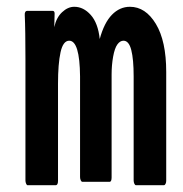

<svg xmlns="http://www.w3.org/2000/svg" viewBox="-20 -496 540 566"><path d="M381 50Q378 50 376 45.5Q374 41 374 36V-271Q374 -321 367 -348.5Q360 -376 344 -376Q334 -376 326 -365Q318 -354 313.5 -329Q309 -304 309 -276.5Q309 -249 309 -214V27Q309 40 303 40H223Q220 40 218 35.5Q216 31 216 26V-271Q215 -376 184 -376Q166 -376 158.5 -342Q151 -308 151 -249V37Q151 50 144 50H61Q59 50 57 45.5Q55 41 55 36V-323Q55 -361 54.5 -396Q54 -431 53 -451Q52 -464 61 -464H135Q141 -464 141 -456L140 -416Q146 -444 163 -460Q180 -476 199 -476Q226 -476 247.5 -452Q269 -428 274 -381Q287 -429 310 -452.5Q333 -476 363 -476Q409 -476 439.5 -425.5Q470 -375 470 -284V37Q470 42 468 46Q466 50 463 50Z"/></svg>

Font: NanumGothicCoding
Style: Bold
Weight: 700
Monospace: yes
Designer: Kwon Bruce; Nicolas Noh; Sung-woo Choi; Go-un Cha; Soo-hyun Park;
Foundry: NHN Corporation
Version: Version 2.000;PS 1;hotconv 1.0.49;makeotf.lib2.0.14853